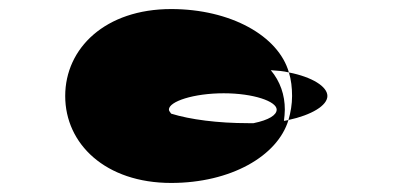

<svg xmlns="http://www.w3.org/2000/svg" viewBox="-20 -708 889 424"><path d="M124 -496C124 -390 213 -304 358 -304C489 -304 593 -363 617 -443C614 -442 611 -442 607 -441C608 -449 609 -458 609 -466C609 -498 599 -528 578 -553C594 -552 606 -551 618 -548C595 -629 489 -688 358 -688C213 -688 124 -602 124 -496ZM353 -466C353 -484 408 -502 474 -502C540 -502 591 -484 591 -466C591 -454 574 -443 540 -436H528C461 -436 400 -444 358 -457C356 -460 353 -463 353 -466ZM617 -443C668 -454 703 -475 703 -496C703 -517 669 -538 618 -548C623 -532 625 -514 625 -496C625 -478 622 -460 617 -443Z"/></svg>

Font: Ampere
Style: SuExt
Weight: 400
Version: Version 1